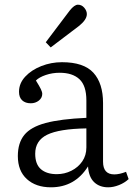

<svg xmlns="http://www.w3.org/2000/svg" viewBox="-20 -784 568 818"><path d="M197 14Q133 14 94.5 -21Q56 -56 56 -119Q56 -175 83.5 -209Q111 -243 174.5 -260Q238 -277 348 -282V-356Q348 -419 318.5 -446.5Q289 -474 234 -474Q203 -474 175 -464.5Q147 -455 133 -441Q148 -417 154 -404.5Q160 -392 160 -384Q160 -367 145.5 -355.5Q131 -344 111 -344Q88 -344 74.5 -356.5Q61 -369 61 -393Q61 -429 87.5 -457.5Q114 -486 156 -502.5Q198 -519 244 -519Q337 -519 378 -474Q419 -429 419 -345V-95Q419 -41 467 -41Q489 -41 517 -52L528 -21Q511 -5 487 4.5Q463 14 441 14Q404 14 381 -8Q358 -30 355 -75Q299 14 197 14ZM222 -42Q255 -42 284 -56.5Q313 -71 330.5 -96.5Q348 -122 348 -156V-237Q232 -235 181 -210Q130 -185 130 -129Q130 -84 154.5 -63Q179 -42 222 -42ZM196 -582 175 -604 277 -739Q297 -764 312 -764Q328 -764 339 -751Q350 -738 350 -724Q350 -700 316 -673Z"/></svg>

Font: Literata 12pt Light
Style: Regular
Weight: 300
Designer: Latin by Veronika Burian and Jose Scaglione. Greek by Irene Vlachou. Cyrillic by Vera Evstafieva.
Foundry: TypeTogether
Version: Version 3.002